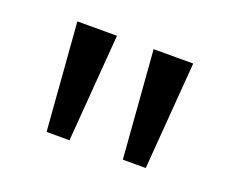

<svg xmlns="http://www.w3.org/2000/svg" viewBox="-57 -802 523 433"><g transform="rotate(20 204.0 -585.0)"><path d="M160 -714 140 -456H85L65 -714ZM343 -714 323 -456H268L248 -714Z"/></g></svg>

Font: Go Noto Current
Style: Regular
Weight: 400
Designer: Monotype Design Team
Foundry: Monotype Imaging Inc.
Version: Version 2.007; ttfautohint (v1.8) -l 8 -r 50 -G 200 -x 14 -D